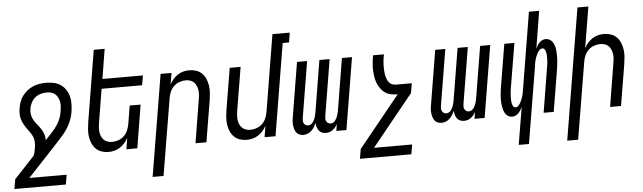

<svg xmlns="http://www.w3.org/2000/svg" viewBox="-82 -952 4637 1384"><g transform="rotate(-5 2236.0 -260.0)"><path d="M344 215H-28L-16 145L129 -10Q136 -23 139 -36.5Q142 -50 144 -63Q148 -84 148 -105Q148 -126 141 -144.5Q134 -163 122.5 -179Q111 -195 99.5 -211Q88 -227 78.5 -244Q69 -261 63 -280Q57 -299 56.5 -320Q56 -341 60 -362Q63 -385 71.5 -408Q80 -431 95 -451Q110 -471 130 -486.5Q150 -502 172.5 -511.5Q195 -521 218.5 -524.5Q242 -528 265 -528Q294 -528 321.5 -522Q349 -516 371 -501Q393 -486 408 -463Q423 -440 429.5 -413.5Q436 -387 435 -358Q434 -329 430 -301Q425 -271 413.5 -241.5Q402 -212 384.5 -185Q367 -158 345 -133.5Q323 -109 301 -85L86 145H356ZM228 -116 244 -133Q263 -153 281 -173Q299 -193 314 -215Q329 -237 338.5 -261.5Q348 -286 352 -311V-312Q355 -329 356.5 -346.5Q358 -364 355 -380.5Q352 -397 345 -412Q338 -427 326.5 -437.5Q315 -448 299 -453Q283 -458 265 -458Q243 -458 221 -452Q199 -446 180.5 -431Q162 -416 151.5 -395Q141 -374 137 -352V-351Q133 -328 137.5 -306Q142 -284 153 -266Q164 -248 177.5 -232Q191 -216 203 -198Q215 -180 221.5 -159Q228 -138 228 -116Z M672 8Q646 8 621.5 0Q597 -8 580 -25.5Q563 -43 553 -66Q543 -89 539.5 -114.5Q536 -140 538 -166.5Q540 -193 544 -219L629 -735H708L673 -520H966L954 -450H661L621 -208Q618 -191 617 -174Q616 -157 618 -140.5Q620 -124 626.5 -109Q633 -94 644.5 -83Q656 -72 671.5 -67Q687 -62 704 -62Q727 -62 750.5 -70.5Q774 -79 791.5 -96.5Q809 -114 818 -137Q827 -160 831 -183L852 -312H931L880 0H801L814 -82Q804 -62 789 -45Q774 -28 755 -15.5Q736 -3 714.5 2.5Q693 8 672 8Z M972 215 1094 -520H1173L1159 -438Q1170 -458 1184.5 -475Q1199 -492 1218 -504.5Q1237 -517 1258.5 -522.5Q1280 -528 1301 -528Q1327 -528 1351.5 -520Q1376 -512 1393.5 -494.5Q1411 -477 1420.5 -454Q1430 -431 1434 -405.5Q1438 -380 1436 -353.5Q1434 -327 1430 -301L1380 0H1301L1352 -312Q1355 -329 1356.5 -346Q1358 -363 1355.5 -379.5Q1353 -396 1346.5 -411Q1340 -426 1329 -437Q1318 -448 1302.5 -453Q1287 -458 1270 -458Q1247 -458 1223.5 -449.5Q1200 -441 1182.5 -423.5Q1165 -406 1155.5 -383Q1146 -360 1143 -337L1051 215Z M1672 8Q1646 8 1621.5 0Q1597 -8 1580 -25.5Q1563 -43 1553 -66Q1543 -89 1539.5 -114.5Q1536 -140 1538 -166.5Q1540 -193 1544 -219L1594 -520H1673L1621 -208Q1618 -191 1617 -174Q1616 -157 1618 -140.5Q1620 -124 1626.5 -109Q1633 -94 1644.5 -83Q1656 -72 1671.5 -67Q1687 -62 1704 -62Q1727 -62 1750.5 -70.5Q1774 -79 1791.5 -96.5Q1809 -114 1818 -137Q1827 -160 1831 -183L1922 -735H2047L2036 -665H1990L1880 0H1801L1814 -82Q1804 -62 1789 -45Q1774 -28 1755 -15.5Q1736 -3 1714.5 2.5Q1693 8 1672 8Z M2081 8Q2066 8 2052 2Q2038 -4 2030 -15.5Q2022 -27 2018 -41.5Q2014 -56 2012.5 -71Q2011 -86 2012.5 -101.5Q2014 -117 2017 -132L2081 -520H2154L2088 -120Q2086 -109 2085.5 -98.5Q2085 -88 2089 -78.5Q2093 -69 2101.5 -63Q2110 -57 2121 -57Q2130 -57 2139 -61.5Q2148 -66 2154 -74Q2160 -82 2164.5 -90.5Q2169 -99 2172 -108Q2175 -117 2177 -126Q2179 -135 2181 -144L2243 -520H2317L2251 -120Q2249 -109 2248.5 -98.5Q2248 -88 2252 -78.5Q2256 -69 2264.5 -63Q2273 -57 2283 -57Q2293 -57 2302 -61.5Q2311 -66 2317 -74Q2323 -82 2327.5 -90.5Q2332 -99 2335 -108Q2338 -117 2340 -126Q2342 -135 2344 -144L2406 -520H2479L2393 0H2320L2328 -49Q2322 -37 2313 -26.5Q2304 -16 2293.5 -8Q2283 0 2270 4Q2257 8 2244 8Q2228 8 2214.5 2Q2201 -4 2193 -15.5Q2185 -27 2181 -41Q2177 -55 2175 -70Q2169 -55 2160.5 -41Q2152 -27 2139.5 -15.5Q2127 -4 2112 2Q2097 8 2081 8Z M2844 215H2472L2484 145L2784 -225H2776Q2756 -225 2737 -228.5Q2718 -232 2702 -241Q2686 -250 2673.5 -263.5Q2661 -277 2651.5 -293Q2642 -309 2636 -327Q2630 -345 2627 -363.5Q2624 -382 2622.5 -401.5Q2621 -421 2622 -440.5Q2623 -460 2625 -480Q2627 -500 2631 -520H2710Q2707 -506 2705 -492.5Q2703 -479 2702 -465.5Q2701 -452 2700.5 -438.5Q2700 -425 2701 -411.5Q2702 -398 2703 -385Q2704 -372 2707.5 -359.5Q2711 -347 2716 -335.5Q2721 -324 2729.5 -314.5Q2738 -305 2750.5 -300Q2763 -295 2776 -295H2892L2880 -225L2580 145H2856Z M3081 8Q3066 8 3052 2Q3038 -4 3030 -15.5Q3022 -27 3018 -41.5Q3014 -56 3012.5 -71Q3011 -86 3012.5 -101.5Q3014 -117 3017 -132L3081 -520H3154L3088 -120Q3086 -109 3085.5 -98.5Q3085 -88 3089 -78.5Q3093 -69 3101.5 -63Q3110 -57 3121 -57Q3130 -57 3139 -61.5Q3148 -66 3154 -74Q3160 -82 3164.5 -90.5Q3169 -99 3172 -108Q3175 -117 3177 -126Q3179 -135 3181 -144L3243 -520H3317L3251 -120Q3249 -109 3248.5 -98.5Q3248 -88 3252 -78.5Q3256 -69 3264.5 -63Q3273 -57 3283 -57Q3293 -57 3302 -61.5Q3311 -66 3317 -74Q3323 -82 3327.5 -90.5Q3332 -99 3335 -108Q3338 -117 3340 -126Q3342 -135 3344 -144L3406 -520H3479L3393 0H3320L3328 -49Q3322 -37 3313 -26.5Q3304 -16 3293.5 -8Q3283 0 3270 4Q3257 8 3244 8Q3228 8 3214.5 2Q3201 -4 3193 -15.5Q3185 -27 3181 -41Q3177 -55 3175 -70Q3169 -55 3160.5 -41Q3152 -27 3139.5 -15.5Q3127 -4 3112 2Q3097 8 3081 8Z M3621 215 3666 -55Q3661 -44 3654 -33Q3647 -22 3638 -12.5Q3629 -3 3617 2.5Q3605 8 3593 8Q3576 8 3562 -0.5Q3548 -9 3540.5 -23Q3533 -37 3529 -52.5Q3525 -68 3523 -84.5Q3521 -101 3521 -118Q3521 -135 3522.5 -151.5Q3524 -168 3526 -185Q3528 -202 3531 -219L3581 -520H3654L3602 -209Q3600 -198 3598.5 -187.5Q3597 -177 3596 -166.5Q3595 -156 3594.5 -145.5Q3594 -135 3594 -125Q3594 -115 3594.5 -104.5Q3595 -94 3597.5 -84.5Q3600 -75 3605.5 -66Q3611 -57 3622 -57Q3634 -57 3643.5 -67Q3653 -77 3659 -88Q3665 -99 3669.5 -111Q3674 -123 3677.5 -135Q3681 -147 3683 -159Q3685 -171 3687 -183L3778 -735H3852L3808 -465Q3813 -476 3819.5 -487Q3826 -498 3835 -507.5Q3844 -517 3856 -522.5Q3868 -528 3880 -528Q3897 -528 3911 -519.5Q3925 -511 3933 -497Q3941 -483 3945 -467.5Q3949 -452 3950.5 -435.5Q3952 -419 3952 -402Q3952 -385 3951 -368.5Q3950 -352 3947.5 -335Q3945 -318 3943 -301L3893 0H3820L3871 -311Q3873 -322 3874.5 -332.5Q3876 -343 3877.5 -353.5Q3879 -364 3879 -374.5Q3879 -385 3879.5 -395Q3880 -405 3879 -415.5Q3878 -426 3875.5 -435.5Q3873 -445 3867.5 -454Q3862 -463 3851 -463Q3839 -463 3829.5 -453Q3820 -443 3814 -432Q3808 -421 3803.5 -409Q3799 -397 3795.5 -385Q3792 -373 3790 -361Q3788 -349 3787 -337L3695 215Z M3972 215 4129 -735H4208L4159 -438Q4170 -458 4184.5 -475Q4199 -492 4218 -504.5Q4237 -517 4258.5 -522.5Q4280 -528 4301 -528Q4327 -528 4351.5 -520Q4376 -512 4393.5 -494.5Q4411 -477 4420.5 -454Q4430 -431 4434 -405.5Q4438 -380 4436 -353.5Q4434 -327 4430 -301L4380 0H4301L4352 -312Q4355 -329 4356.5 -346Q4358 -363 4355.5 -379.5Q4353 -396 4346.5 -411Q4340 -426 4329 -437Q4318 -448 4302.5 -453Q4287 -458 4270 -458Q4247 -458 4223.5 -449.5Q4200 -441 4182.5 -423.5Q4165 -406 4155.5 -383Q4146 -360 4143 -337L4051 215Z"/></g></svg>

Font: Iosevka Term Curly Oblique
Style: Regular
Weight: 400
Italic angle: -9°
Designer: Belleve Invis
Foundry: Belleve Invis
Version: Version 32.3.0